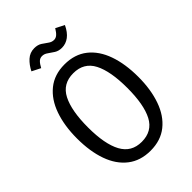

<svg xmlns="http://www.w3.org/2000/svg" viewBox="-259 -999 1119 1119"><g transform="rotate(-45 300.0 -440.0)"><path d="M553.5 -343.5Q553.5 -239.5 525.2 -159.2Q497 -79 440.5 -33.8Q384 11.5 300 11.5Q216.5 11.5 159.8 -32.8Q103 -77 74.8 -156.5Q46.5 -236 46.5 -342.5Q46.5 -447 74.8 -527.5Q103 -608 159.8 -653.8Q216.5 -699.5 300 -699.5Q384 -699.5 440.5 -655Q497 -610.5 525.2 -530.5Q553.5 -450.5 553.5 -343.5ZM462.5 -343.5Q462.5 -481 424.8 -554Q387 -627 300 -627Q213 -627 175.2 -553.5Q137.5 -480 137.5 -342.5Q137.5 -205 176.5 -133.2Q215.5 -61.5 300 -61.5Q387 -61.5 424.8 -133.8Q462.5 -206 462.5 -343.5ZM358.5 -778Q332 -778 312.8 -790Q293.5 -802 277 -814.2Q260.5 -826.5 242 -826.5Q225 -826.5 213 -814.8Q201 -803 189 -780L135.5 -807Q153 -842.5 179.5 -866.8Q206 -891 242.5 -891Q270.5 -891 289.2 -879Q308 -867 324 -855Q340 -843 358.5 -843Q373.5 -843 385.8 -853.8Q398 -864.5 411.5 -887L464.5 -860Q445 -818.5 418 -798.2Q391 -778 358.5 -778Z"/></g></svg>

Font: Fira Code Light
Style: Regular
Weight: 400
Monospace: yes
Version: Version 5.002